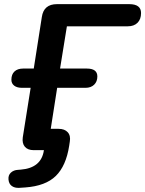

<svg xmlns="http://www.w3.org/2000/svg" viewBox="-20 -725 701 927"><path d="M72 182Q51 183 37 173Q23 163 21 142Q19 121 32.5 108.5Q46 96 67 95L80 94Q180 86 192 0H143Q114 0 100 -16.5Q86 -33 90 -62L128 -301H86Q62 -301 48.5 -311.5Q35 -322 35 -340Q35 -366 50 -380Q65 -394 92 -394H143L182 -643Q191 -705 255 -705H604Q661 -705 661 -662Q661 -632 644 -615Q627 -598 597 -598H303L270 -394H399Q450 -394 450 -356Q450 -331 434.5 -316Q419 -301 393 -301H256L225 -103H263Q292 -103 307 -86.5Q322 -70 317 -41L314 -21Q299 76 249.5 124.5Q200 173 102 180Z"/></svg>

Font: Nunito
Style: Bold Italic
Weight: 700
Italic angle: -9°
Designer: Vernon Adams
Foundry: Vernon Adams
Version: Version 3.601; ttfautohint (v1.8.2.53-6de2)